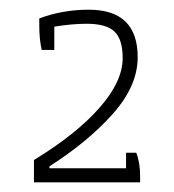

<svg xmlns="http://www.w3.org/2000/svg" viewBox="-20 -710 359 396"><path d="M50 -380Q137 -433 185 -487.5Q233 -542 233 -590Q233 -629 216 -645Q199 -661 159 -661Q128 -661 92 -655V-607H66Q61 -629 61 -658V-672Q109 -690 163 -690Q264 -690 264 -592Q264 -533 213 -475.5Q162 -418 82 -367V-363H240V-395H261Q269 -375 269 -347V-334H50Z"/></svg>

Font: Athiti ExtraLight
Style: Regular
Weight: 250
Version: Version 1.032